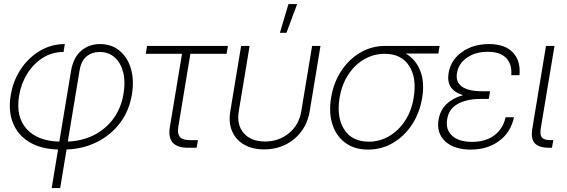

<svg xmlns="http://www.w3.org/2000/svg" viewBox="-20 -748 2871 972"><path d="M241.7 204.1 273.9 8.8Q188.5 6.8 130.1 -27.8Q71.8 -62.5 46.4 -123.5Q21 -184.6 34.2 -265.6Q46.4 -339.4 85.4 -397.9Q124.5 -456.5 182.1 -490.7Q239.7 -524.9 308.1 -524.9L301.8 -484.9Q243.7 -484.9 196.5 -455.1Q149.4 -425.3 118.2 -375.2Q86.9 -325.2 76.7 -263.7Q59.1 -156.2 115 -95Q170.9 -33.7 280.3 -31.2L339.4 -387.7Q351.1 -457 390.9 -491Q430.7 -524.9 486.3 -524.9Q544.9 -524.9 585.4 -491.2Q626 -457.5 642.8 -399.9Q659.7 -342.3 647.9 -270.5Q634.3 -187 587.6 -125.5Q541 -64 471.2 -29.1Q401.4 5.9 316.9 8.8L284.7 204.1ZM323.2 -31.2Q396 -34.2 455.3 -64Q514.6 -93.8 554 -147.2Q593.3 -200.7 605.5 -273.9Q615.7 -335 603.5 -382.6Q591.3 -430.2 560.5 -457.5Q529.8 -484.9 483.9 -484.9Q446.3 -484.9 418.9 -463.1Q391.6 -441.4 383.3 -393.6Z M931.6 0Q822.8 0 839.8 -104L901.4 -475.6H717.8L724.6 -515.6H1133.8L1127 -475.6H943.8L882.8 -106.9Q877 -71.3 890.6 -54.9Q904.3 -38.6 940.9 -38.6H981.9L975.6 0Z M1317.4 8.3Q1258.3 8.3 1216.3 -15.6Q1174.3 -39.6 1155.3 -83Q1136.2 -126.5 1146 -185.1L1200.7 -515.6H1243.7L1189 -186Q1177.2 -115.2 1214.4 -73.5Q1251.5 -31.7 1321.8 -31.7Q1391.6 -31.7 1442.6 -73.5Q1493.7 -115.2 1505.4 -186L1560.1 -515.6H1602.5L1547.9 -185.1Q1538.1 -126.5 1505.9 -83Q1473.6 -39.6 1425 -15.6Q1376.5 8.3 1317.4 8.3ZM1397 -582 1440.4 -727.5H1484.4L1430.2 -582Z M1843.8 9.3Q1775.4 9.3 1729 -24.4Q1682.6 -58.1 1663.1 -117.4Q1643.6 -176.8 1656.2 -253.4Q1668.9 -330.6 1708 -389.6Q1747.1 -448.7 1804.7 -482.2Q1862.3 -515.6 1930.7 -515.6H2205.6L2199.2 -477.1H2033.7Q2084 -448.2 2107.2 -390.6Q2130.4 -333 2117.2 -252.4Q2104.5 -176.3 2065.7 -117.2Q2026.9 -58.1 1969.2 -24.4Q1911.6 9.3 1843.8 9.3ZM1927.7 -475.6Q1871.6 -475.6 1823.7 -447.8Q1775.9 -419.9 1743.2 -370.1Q1710.4 -320.3 1699.2 -253.4Q1683.1 -153.8 1722.7 -92.3Q1762.2 -30.8 1846.7 -30.8Q1902.3 -30.8 1950.2 -58.8Q1998 -86.9 2030.8 -137Q2063.5 -187 2074.2 -253.4Q2090.8 -353.5 2051.3 -414.6Q2011.7 -475.6 1927.7 -475.6Z M2363.3 9.3Q2279.3 9.3 2234.1 -32.2Q2189 -73.7 2200.2 -142.1Q2208.5 -190.4 2240.7 -221.2Q2272.9 -252 2324.2 -266.1Q2236.3 -293 2251 -378.4Q2261.7 -443.4 2318.1 -484.1Q2374.5 -524.9 2455.6 -524.9Q2536.6 -524.9 2576.7 -482.2Q2616.7 -439.5 2609.9 -367.2H2568.4Q2572.8 -422.9 2542.5 -454.3Q2512.2 -485.8 2449.2 -485.8Q2386.7 -485.8 2344 -456.1Q2301.3 -426.3 2293.5 -378.4Q2285.6 -334 2317.9 -310.1Q2350.1 -286.1 2420.4 -286.1H2460.9L2459.5 -277.3L2454.6 -247.1H2411.6Q2344.2 -247.1 2298.3 -222.4Q2252.4 -197.8 2243.7 -144Q2234.9 -92.3 2268.8 -61Q2302.7 -29.8 2370.1 -29.8Q2439 -29.8 2482.9 -63.2Q2526.9 -96.7 2539.6 -154.3H2582Q2565.9 -78.1 2506.8 -34.4Q2447.8 9.3 2363.3 9.3Z M2760.3 0Q2707.5 0 2687 -23.2Q2666.5 -46.4 2674.8 -96.2L2744.1 -515.6H2787.1L2717.8 -99.1Q2712.4 -65.4 2723.4 -52Q2734.4 -38.6 2768.1 -38.6H2781.2L2774.4 0Z"/></svg>

Font: Inter Display ExtraLight
Style: Italic
Weight: 200
Italic angle: -9.39999°
Designer: Rasmus Andersson
Foundry: rsms
Version: Version 4.000;git-a52131595